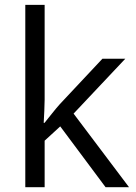

<svg xmlns="http://www.w3.org/2000/svg" viewBox="-20 -780 565 800"><path d="M166 -759.8V-365.2Q166 -345.7 164.6 -317.6Q163.1 -289.6 162.1 -268.1H165.5Q175.8 -280.8 195.6 -305.7Q215.3 -330.6 229 -345.7L406.7 -535.2H502L286.6 -306.6L517.6 0H419.9L231 -253.4L166 -193.8V0H85.4V-759.8Z"/></svg>

Font: Open Sans
Style: Regular
Weight: 400
Designer: Monotype Design Team
Foundry: Monotype Imaging Inc.
Version: Version 3.000; ttfautohint (v1.8.4)